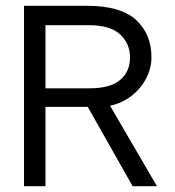

<svg xmlns="http://www.w3.org/2000/svg" viewBox="-20 -643 603 663"><path d="M63 0V-623H280Q397 -623 450 -574Q503 -525 503 -445Q503 -408 485 -373Q467 -338 435 -312.5Q403 -287 360 -278L522 0H438L283 -274H137V0ZM137 -338H288Q361 -338 395 -367Q429 -396 429 -445Q429 -492 395 -524Q361 -556 287 -556H137Z"/></svg>

Font: Inconsolata SemiExpanded
Style: Regular
Weight: 400
Width: 6
Monospace: yes
Designer: Raph Levien, Cyreal, Brenton Simpson
Foundry: Raph Levien, Cyreal, Google
Version: Version 3.100; ttfautohint (v1.8.4.7-5d5b)